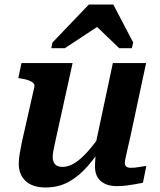

<svg xmlns="http://www.w3.org/2000/svg" viewBox="-20 -818 708 849"><path d="M224 -190Q219 -167 216 -151.5Q213 -136 213 -124Q213 -111 217.5 -101Q222 -91 231.5 -85.5Q241 -80 257 -80Q284 -80 312.5 -98.5Q341 -117 371 -151.5Q401 -186 434 -234L443 -186Q406 -127 367 -82.5Q328 -38 283 -13.5Q238 11 182 11Q124 11 93.5 -17.5Q63 -46 63 -93Q63 -114 67 -138Q71 -162 77 -191L132 -434Q134 -444 127 -451Q120 -458 106 -463Q92 -468 72 -471L61 -473L75 -539H301ZM557 -216Q549 -181 543.5 -157Q538 -133 535 -119Q532 -105 532 -98Q532 -87 538.5 -81.5Q545 -76 558 -76Q577 -76 595.5 -79.5Q614 -83 627 -84L612 -10Q597 -7 578 -3.5Q559 0 539 2.5Q519 5 497 5Q452 5 426 -17Q400 -39 400 -82Q400 -88 400.5 -98.5Q401 -109 402 -122.5Q403 -136 405 -152L395 -144L479 -539H626ZM481 -798H373L212 -630L207 -605H267L443 -721L378 -729L507 -605H563L569 -630Z"/></svg>

Font: Roboto Serif 20pt SemiBold
Style: Italic
Weight: 600
Italic angle: -10°
Version: Version 1.007